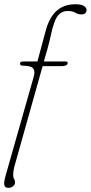

<svg xmlns="http://www.w3.org/2000/svg" viewBox="-29 -734 438 926"><path d="M67.5 -427Q67.5 -437.5 83 -437.5H151.5L190.5 -582.5Q208.5 -650.5 244.2 -682Q280 -713.5 334.5 -713.5Q363.5 -713.5 376 -705Q388.5 -696.5 388.5 -685.5Q388.5 -677 382.5 -670.8Q376.5 -664.5 364 -664.5Q347 -664.5 334 -672.8Q321 -681 297.5 -681Q251.5 -681 233 -625Q223.5 -599 217.2 -568.5Q211 -538 202 -505.5L182.5 -437.5H287.5Q297.5 -437.5 297.5 -430Q297.5 -422.5 289.5 -418.8Q281.5 -415 270 -415H176.5L40 70.5Q34.5 90 34.5 110Q34.5 122 39 129Q43.5 136 43.5 145.5Q43.5 156.5 34 164.2Q24.5 172 11.5 172Q-5 172 -8.2 158.8Q-11.5 145.5 -1.5 111.5L133.5 -363.5Q141.5 -390 131.2 -403.5Q121 -417 84 -417Q67.5 -417 67.5 -427Z"/></svg>

Font: Fraunces 72pt SuperSoft Thin
Style: Italic
Weight: 100
Italic angle: -16°
Version: Version 1.000;[b76b70a41]